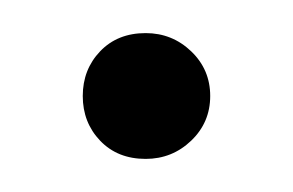

<svg xmlns="http://www.w3.org/2000/svg" viewBox="-20 -96 177 116"><path d="M68 0Q84 0 95.5 -11Q107 -22 107 -38Q107 -54 95.5 -65Q84 -76 68 -76Q51 -76 40.5 -65Q30 -54 30 -38Q30 -22 40.5 -11Q51 0 68 0Z"/></svg>

Font: Catamaran Thin Thin
Style: Regular
Weight: 250
Version: Version 2.000